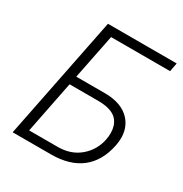

<svg xmlns="http://www.w3.org/2000/svg" viewBox="-166 -838 919 964"><g transform="rotate(30 294.0 -355.5)"><path d="M263.5 0H41.5L183.5 -711H582L572.5 -661H230.5L178.5 -401.5H344Q443.5 -401.5 492 -347Q527.5 -307 528 -247.5Q528 -226 523 -201.5Q503 -102.5 437.5 -51.2Q372 0 263.5 0ZM273.5 -49.5Q350.5 -49.5 401.5 -93Q452.5 -136.5 466 -202.5Q470.5 -224 470 -242.5Q470 -284 448.5 -312Q418 -351.5 334 -351.5H168.5L108.5 -49.5Z"/></g></svg>

Font: Roberto Sans Light
Style: Italic
Weight: 300
Italic angle: -11°
Designer: Google
Version: Version 1.00;June 11, 2020;FontCreator 12.0.0.2522 64-bit; t